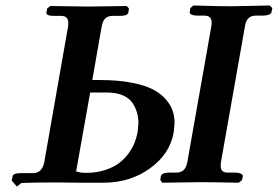

<svg xmlns="http://www.w3.org/2000/svg" viewBox="-20 -669 1017 703"><path d="M310.1 -330.1 258.8 -42 248 -45.9Q266.6 -36.1 294.9 -36.1Q332.5 -36.1 363.8 -46.1Q395 -56.2 415.3 -71.3Q435.5 -86.4 450.4 -106.9Q465.3 -127.4 472.7 -146.2Q480 -165 483.9 -185.1Q486.8 -214.4 486.8 -217.8Q486.8 -238.8 481.4 -257.3Q476.1 -275.9 464.4 -293Q452.6 -310.1 429.4 -320.1Q406.2 -330.1 374 -330.1ZM877 -573.2 789.1 -76.2Q788.1 -70.3 788.1 -62Q788.1 -48.8 794.2 -43Q800.3 -37.1 814 -37.1H840.8Q852.5 -37.1 861.1 -33.4Q869.6 -29.8 869.1 -23.9L866.2 -9.8L854 0Q754.9 -2 715.8 -2L574.2 0L566.9 -9.8L568.8 -23.9Q572.3 -37.1 601.1 -37.1H626Q659.7 -37.1 666 -76.2L753.9 -573.2Q754.9 -578.1 754.9 -586.9Q754.9 -611.8 728 -611.8H702.1Q689.9 -611.8 681.6 -615.5Q673.3 -619.1 674.8 -625L676.8 -639.2L688 -648.9Q788.1 -646 826.2 -646L967.8 -648.9L977.1 -639.2L974.1 -625Q973.6 -619.1 964.6 -615.5Q955.6 -611.8 941.9 -611.8H916Q882.8 -611.8 877 -573.2ZM229 -570.8Q230 -575.7 230 -585Q230 -610.8 204.1 -610.8H178.2Q148.4 -610.8 149.9 -623L152.8 -638.2L164.1 -647Q270 -645 305.2 -645L443.8 -647L452.1 -638.2L450.2 -623Q447.3 -610.8 418 -610.8H392.1Q375 -610.8 365.2 -601.3Q355.5 -591.8 352.1 -570.8L317.9 -376H345.2Q410.6 -376 460.4 -366.5Q510.3 -356.9 539.6 -341.8Q568.8 -326.7 587.4 -304.9Q606 -283.2 612.5 -262.5Q619.1 -241.7 619.1 -217.8Q619.1 -214.4 616.2 -185.1Q602.1 -105 529.1 -52.5Q456.1 0 358.9 0H276.9L190.9 -1Q107.9 -1 58.1 1L42 14.2L22.9 -7.8L25.9 -22.9Q27.3 -35.2 58.1 -35.2H105Q134.3 -37.6 142.1 -75.2Z"/></svg>

Font: Linux Libertine G
Style: Bold Italic
Weight: 700
Italic angle: -11.5°
Designer: Philipp H. Poll
Foundry: Philipp H. Poll
Version: Version 4.1.0